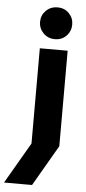

<svg xmlns="http://www.w3.org/2000/svg" viewBox="-122 -783 453 1017"><g transform="rotate(5 104.0 -274.5)"><path d="M-60 200 102 -79 67 53V-525H215V-17L89 200ZM142 -580Q105 -580 80.5 -605Q56 -630 56 -665Q56 -700 80.5 -724.5Q105 -749 142 -749Q179 -749 203 -724.5Q227 -700 227 -665Q227 -630 203 -605Q179 -580 142 -580Z"/></g></svg>

Font: TikTok Sans 24pt
Style: Bold
Weight: 700
Version: Version 4.000